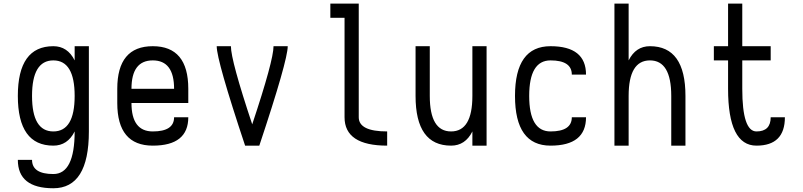

<svg xmlns="http://www.w3.org/2000/svg" viewBox="-20 -801 4415 1056"><path d="M78.1 78.1H156.2Q156.2 156.2 273.4 156.2Q390.6 156.2 390.6 -78.1Q351.6 0 273.4 0Q78.1 0 78.1 -273.4Q78.1 -546.9 273.4 -546.9Q351.6 -546.9 390.6 -468.8V-546.9H468.8V-78.1Q468.8 234.4 273.4 234.4Q78.1 234.4 78.1 78.1ZM156.2 -273.4Q156.2 -78.1 273.4 -78.1Q390.6 -78.1 390.6 -273.4Q390.6 -468.8 273.4 -468.8Q156.2 -468.8 156.2 -273.4Z M625 -234.4V-312.5Q625 -546.9 820.3 -546.9Q1015.6 -546.9 1015.6 -312.5V-234.4H703.1Q703.1 -78.1 820.3 -78.1Q937.5 -78.1 937.5 -156.2H1015.6Q1015.6 0 820.3 0Q625 0 625 -234.4ZM703.1 -312.5H937.5Q937.5 -468.8 820.3 -468.8Q703.1 -468.8 703.1 -312.5Z M1171.9 -546.9H1250Q1250 -468.8 1367.2 -117.2Q1484.4 -468.8 1484.4 -546.9H1562.5Q1562.5 -468.8 1406.2 0H1328.1Q1171.9 -468.8 1171.9 -546.9Z M1796.9 -703.1V-781.2H1953.1V-156.2Q1953.1 -78.1 2109.4 -78.1V0Q1875 0 1875 -156.2V-703.1Z M2265.6 -273.4V-546.9H2343.8V-273.4Q2343.8 -78.1 2460.9 -78.1Q2578.1 -78.1 2578.1 -273.4V-546.9H2656.2V0H2578.1V-78.1Q2539.1 0 2460.9 0Q2265.6 0 2265.6 -273.4Z M2812.5 -273.4Q2812.5 -546.9 3007.8 -546.9Q3203.1 -546.9 3203.1 -390.6H3125Q3125 -468.8 3007.8 -468.8Q2890.6 -468.8 2890.6 -273.4Q2890.6 -78.1 3007.8 -78.1Q3125 -78.1 3125 -156.2H3203.1Q3203.1 0 3007.8 0Q2812.5 0 2812.5 -273.4Z M3359.4 0V-781.2H3437.5V-468.8Q3476.6 -546.9 3554.7 -546.9Q3750 -546.9 3750 -273.4V0H3671.9V-273.4Q3671.9 -468.8 3554.7 -468.8Q3437.5 -468.8 3437.5 -273.4V0Z M3906.2 -468.8V-546.9H3984.4V-781.2H4062.5V-546.9H4218.8V-468.8H4062.5V-312.5Q4062.5 -78.1 4140.6 -78.1Q4218.8 -78.1 4218.8 -156.2H4296.9Q4296.9 0 4140.6 0Q3984.4 0 3984.4 -312.5V-468.8Z"/></svg>

Font: Luculent
Style: Regular
Weight: 400
Monospace: yes
Designer: Andrew Kensler
Version: Version 1.0.0-845fa02f9341